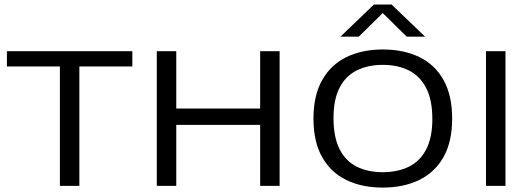

<svg xmlns="http://www.w3.org/2000/svg" viewBox="-20 -821 2350 848"><path d="M244.5 0V-527.5H10.5V-595H564.5V-527.5H330.5V0Z M672.5 0V-595H758.5V-341.5H1129V-595H1215V0H1129V-269.5H758.5V0Z M1670.5 7.5Q1578.5 7.5 1509.8 -26Q1441 -59.5 1402.8 -127Q1364.5 -194.5 1364.5 -297Q1364.5 -399.5 1403 -467.5Q1441.5 -535.5 1510.5 -569Q1579.5 -602.5 1670.5 -602.5Q1763 -602.5 1832 -569Q1901 -535.5 1939 -467.5Q1977 -399.5 1977 -297Q1977 -195 1938.8 -127.2Q1900.5 -59.5 1831.2 -26Q1762 7.5 1670.5 7.5ZM1670.5 -60.5Q1736.5 -60.5 1785.8 -84.8Q1835 -109 1862.2 -161Q1889.5 -213 1889.5 -295.5Q1889.5 -380 1862 -432.8Q1834.5 -485.5 1785.5 -510Q1736.5 -534.5 1670.5 -534.5Q1605 -534.5 1556 -510.2Q1507 -486 1480 -434Q1453 -382 1453 -299.5Q1453 -215 1479.8 -162.2Q1506.5 -109.5 1555.5 -85Q1604.5 -60.5 1670.5 -60.5ZM1483.5 -659 1631.5 -801H1709.5L1857.5 -659H1776.5L1659 -774.5H1682L1564.5 -659Z M2126.5 0V-595H2212.5V0Z"/></svg>

Font: Encode Sans SC Expanded
Style: Regular
Weight: 400
Width: 7
Designer: Multiple Designers
Foundry: Impallari Type
Version: Version 3.002